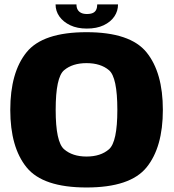

<svg xmlns="http://www.w3.org/2000/svg" viewBox="-20 -824 770 850"><path d="M363 6Q556.5 6 628.8 -83Q701 -172 701 -337.5Q701 -503 628.8 -592.2Q556.5 -681.5 363 -681.5Q169.5 -681.5 97.5 -592.5Q25.5 -503.5 25.5 -337.5Q25.5 -172 97.8 -83Q170 6 363 6ZM363 -131Q301 -131 263.8 -163.2Q226.5 -195.5 226.5 -337.5Q226.5 -482 263.8 -513.2Q301 -544.5 363 -544.5Q425.5 -544.5 462.5 -513.2Q499.5 -482 499.5 -337.5Q499.5 -195.5 462.5 -163.2Q425.5 -131 363 -131ZM364.5 -697.5Q408 -697.5 439 -712.2Q470 -727 486.2 -751Q502.5 -775 502.5 -804.5H410.5Q410.5 -791 406 -781.2Q401.5 -771.5 391.5 -766.8Q381.5 -762 364.5 -762Q349.5 -762 339.2 -767Q329 -772 323.8 -781.2Q318.5 -790.5 318.5 -804.5H226Q226 -775 243 -751Q260 -727 291 -712.2Q322 -697.5 364.5 -697.5Z"/></svg>

Font: Anybody Thin ExtraBold
Style: Regular
Weight: 800
Version: Version 1.113;gftools[0.9.25]